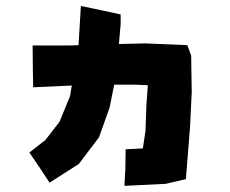

<svg xmlns="http://www.w3.org/2000/svg" viewBox="-20 -600 767 641"><path d="M250 -580.1 242.2 -449.2 214.8 -448.2H88.9L89.8 -360.4L90.8 -308.6L219.7 -314.5L213.9 -279.3L178.7 -193.4L131.8 -132.8L78.1 -90.8L113.3 -39.1L145.5 9.8L243.2 -52.7L310.5 -141.6L345.7 -240.2L361.3 -317.4H430.7L473.6 -315.4L468.8 -249L465.8 -164.1L457 -104.5L399.4 -101.6L398.4 -35.2L395.5 20.5L533.2 13.7L600.6 -2L614.3 -173.8L620.1 -292L618.2 -414.1L605.5 -449.2L464.8 -455.1L377 -453.1L382.8 -519.5V-551.8L296.9 -570.3Z"/></svg>

Font: MaokenAssortedSans-TC
Style: Regular
Weight: 500
Version: Version 0.83